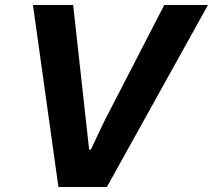

<svg xmlns="http://www.w3.org/2000/svg" viewBox="-20 -749 853 769"><path d="M214 0H408L813 -729H638L397 -262L344 -150H337L273 -729H112Z"/></svg>

Font: Mona Sans
Style: Bold Italic
Weight: 700
Italic angle: -11.7°
Designer: Deni Anggara
Foundry: GitHub
Version: Version 2.000;Glyphs 3.2.3 (3260)